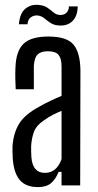

<svg xmlns="http://www.w3.org/2000/svg" viewBox="-20 -756 400 783"><path d="M135 7Q85 7 60.5 -22Q36 -51 32 -110Q31 -122 31 -135Q31 -148 31 -160Q35 -214 58 -251.5Q81 -289 140 -321Q161 -333 184 -344Q207 -355 231 -365V-485Q231 -517 219 -532Q207 -547 175 -547Q147 -547 133.5 -534Q120 -521 118 -487Q118 -470 118 -441.5Q118 -413 118 -392H44Q43 -409 42.5 -434.5Q42 -460 43 -480Q45 -547 75.5 -577Q106 -607 177 -607Q252 -607 279.5 -574.5Q307 -542 308 -469L307 0H231V-55H219Q207 -25 188 -9Q169 7 135 7ZM163 -51Q211 -51 231 -107V-304Q214 -297 196 -288Q178 -279 156 -263Q128 -244 118.5 -218.5Q109 -193 107 -160Q107 -151 107 -139Q107 -127 108 -115Q113 -51 163 -51ZM57 -657Q61 -703 84 -721Q107 -739 137 -736Q160 -734 173.5 -724.5Q187 -715 198 -705.5Q209 -696 224 -695Q241 -694 251 -704Q261 -714 261 -730H297Q296 -690 275.5 -670Q255 -650 222 -652Q200 -653 186 -662.5Q172 -672 160.5 -681.5Q149 -691 133 -693Q119 -694 106.5 -686Q94 -678 92 -657Z"/></svg>

Font: Big Shoulders Display Medium
Style: Regular
Weight: 500
Designer: Patric King
Foundry: XO Type Co
Version: Version 1.000; ttfautohint (v1.8.2)